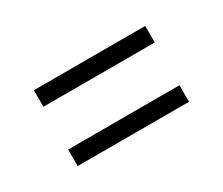

<svg xmlns="http://www.w3.org/2000/svg" viewBox="-46 -535 397 342"><g transform="rotate(-30 152.5 -364.0)"><path d="M267 -442V-408H38V-442ZM267 -320V-286H38V-320Z"/></g></svg>

Font: Bebas Neue Book
Style: Regular
Weight: 300
Designer: Ryoichi Tsunekawa
Foundry: Ryoichi Tsunekawa
Version: Version 1.003;PS 001.003;hotconv 1.0.88;makeotf.lib2.5.64775